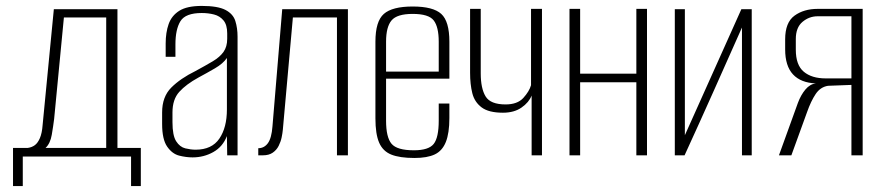

<svg xmlns="http://www.w3.org/2000/svg" viewBox="-20 -525 2984 649"><path d="M24 104V-25H74Q88 -27 98 -34.5Q108 -42 115 -58.5Q122 -75 124 -102L162 -494H377V-25H456V104H423V4H57V104ZM134 -25H339V-466H196L163 -123Q160 -99 155 -69.5Q150 -40 134 -25Z M631 7Q609 7 585.5 1Q562 -5 545 -29.5Q528 -54 528 -106V-145Q528 -198 559 -229Q590 -260 641 -285Q676 -304 699.5 -318Q723 -332 735.5 -349.5Q748 -367 748 -394V-412Q748 -441 735.5 -456Q723 -471 703.5 -476Q684 -481 662 -481Q607 -481 590 -453.5Q573 -426 573 -375V-333H540V-378Q540 -415 550 -443.5Q560 -472 586 -488.5Q612 -505 662 -505Q716 -505 742 -491.5Q768 -478 775.5 -454Q783 -430 783 -401V0H748L747 -65Q733 -29 701 -11Q669 7 631 7ZM641 -19Q696 -19 721.5 -56.5Q747 -94 747 -155V-329Q734 -310 706.5 -294Q679 -278 651 -263Q609 -240 586 -214.5Q563 -189 563 -145V-112Q563 -67 575.5 -47.5Q588 -28 606.5 -23.5Q625 -19 641 -19Z M853 0V-24Q873 -24 885.5 -41Q898 -58 901 -98L934 -494H1156V0H1119V-466H970L936 -86Q935 -75 932 -60.5Q929 -46 922 -32Q915 -18 902 -9Q889 0 869 0Z M1381 9Q1331 9 1302.5 -2.5Q1274 -14 1261.5 -43Q1249 -72 1249 -125V-384Q1249 -453 1277.5 -478Q1306 -503 1375 -503Q1444 -503 1471.5 -478Q1499 -453 1499 -384V-259H1285V-117Q1285 -61 1303.5 -39Q1322 -17 1379 -17Q1429 -17 1446 -38.5Q1463 -60 1463 -117V-175H1499V-126Q1499 -75 1487 -45Q1475 -15 1449.5 -3Q1424 9 1381 9ZM1285 -283H1463V-384Q1463 -434 1446 -456Q1429 -478 1375 -478Q1322 -478 1303.5 -456Q1285 -434 1285 -384Z M1777 0V-202Q1768 -179 1743 -161.5Q1718 -144 1680 -144Q1632 -144 1608 -162Q1584 -180 1576.5 -210Q1569 -240 1569 -279V-495H1605V-277Q1605 -226 1621.5 -199Q1638 -172 1689 -172Q1729 -172 1749 -194Q1769 -216 1775 -237V-495H1812V0Z M1905 0V-495H1941V-276H2131V-495H2167V0H2131V-247H1941V0Z M2261 0V-494H2295V-68L2486 -494H2521V0H2488V-432Q2440 -324 2392 -216.5Q2344 -109 2294 0Z M2613 0 2677 -177Q2687 -204 2702.5 -222.5Q2718 -241 2738 -243Q2687 -245 2660.5 -273.5Q2634 -302 2634 -358V-392Q2634 -449 2665.5 -472Q2697 -495 2744 -495H2896V0H2858V-238L2779 -235Q2753 -231 2737 -207Q2721 -183 2708 -146L2655 0ZM2771 -260H2858V-470H2744Q2715 -470 2692.5 -451Q2670 -432 2670 -393V-357Q2670 -305 2697 -282.5Q2724 -260 2771 -260Z"/></svg>

Font: Alumni Sans ExtraLight
Style: Regular
Weight: 250
Version: Version 1.018